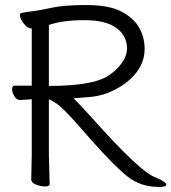

<svg xmlns="http://www.w3.org/2000/svg" viewBox="-20 -729 680 762"><path d="M106 -335Q91 -334 60 -332H59Q46 -332 37 -347Q28 -362 28 -375.5Q28 -389 39 -389H106V-616H105Q85 -616 66 -648Q59 -660 59 -668.5Q59 -677 67 -678Q87 -682 113 -685Q139 -688 186.5 -698.5Q234 -709 322.5 -709Q411 -709 460 -684Q509 -659 531.5 -620.5Q554 -582 554 -534.5Q554 -487 525.5 -447Q497 -407 445.5 -378Q394 -349 336.5 -344Q279 -339 272 -339Q303 -308 346 -260Q537 -46 597 -25Q640 -7 640 4Q640 13 612 13Q538 13 486 -28.5Q434 -70 347 -168L279 -245Q225 -305 204.5 -318Q184 -331 174 -335V-115L177 1Q177 11 159 11Q141 11 122.5 3.5Q104 -4 104 -17L106 -116ZM174 -388Q343 -388 406 -426Q441 -448 462.5 -477.5Q484 -507 484 -537Q484 -587 442 -618Q400 -649 314.5 -649Q229 -649 174 -630Z"/></svg>

Font: ToneOZ-Pinyin-WenKai-Regular
Style: Regular
Weight: 400
Designer: Fontworks Inc.
Foundry: ToneOZ
Version: Version 0.240331